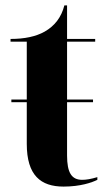

<svg xmlns="http://www.w3.org/2000/svg" viewBox="-20 -680 395 710"><path d="M215 10C277 10 320 -5 340 -15V-25C317 -18 299 -15 284 -15C245 -15 228 -41 228 -105V-302H324V-312H228V-526H332V-536H228V-660H218C207 -616 182 -584 145 -563C113 -545 71 -536 19 -536V-526H79V-312H22V-302H79V-148C79 -31 131 10 215 10Z"/></svg>

Font: Noto Serif Display ExtraCondensed ExtraBold
Style: Regular
Weight: 800
Width: 2
Designer: Monotype Design Team
Foundry: Monotype Imaging Inc.
Version: Version 2.009